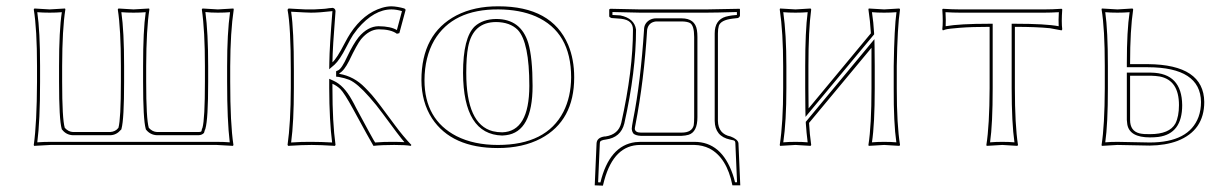

<svg xmlns="http://www.w3.org/2000/svg" viewBox="-20 -459 3864 608"><path d="M709 -200.2Q709 -67.4 719.2 0L717.8 2.9Q715.8 2.9 666 0H140.1Q140.1 0 87.9 2.9L86.9 0Q96.7 -68.4 97.2 -200.2V-250Q97.2 -366.2 86.9 -429.2L88.9 -432.1Q90.8 -432.1 137.2 -429.2Q137.2 -429.2 186 -432.1L187 -429.2Q177.2 -368.2 176.8 -250V-200.2Q176.8 -82.5 185.1 -54.2Q196.8 -41.5 210.9 -41H329.1Q345.7 -42 355 -54.2Q362.8 -81.5 362.8 -200.2V-250Q362.8 -366.2 353 -429.2L355 -432.1Q356.9 -432.1 402.8 -429.2Q402.8 -429.2 452.1 -432.1L453.1 -429.2Q443.4 -368.2 442.9 -250V-200.2Q442.9 -82.5 451.2 -54.2Q462.9 -41.5 477.1 -41H608.9Q617.7 -41 618.2 -44.4Q619.1 -51.3 621.1 -54.2Q628.9 -81.5 628.9 -200.2V-249Q628.9 -362.3 619.1 -429.2L621.1 -432.1Q623 -432.1 669.9 -429.2L719.2 -432.1L720.2 -429.2Q709.5 -358.9 709 -249ZM699.2 -200.2V-249Q699.2 -354.5 708.5 -420.4Q690.9 -418.9 669.9 -418.9Q647 -418.9 630.4 -420.9Q639.2 -356.4 639.2 -249V-200.2Q639.2 -81.1 630.4 -51.3L629.9 -49.3L628.9 -47.9Q628.9 -47.9 626 -38.1Q619.6 -31.2 608.9 -30.8H477.1Q456.1 -31.7 442.9 -47.9L441.9 -49.3L441.4 -51.3Q433.1 -80.6 433.1 -200.2V-250Q433.1 -363.3 441.4 -420.4Q424.3 -418.9 402.8 -418.9Q380.9 -418.9 364.3 -420.4Q373 -359.4 373 -250V-200.2Q373 -81.1 364.7 -51.3L364.3 -49.3L362.8 -47.9Q348.6 -31.2 329.1 -30.8H210.9Q189.9 -31.7 177.2 -47.9L175.8 -49.3L175.3 -51.3Q167 -80.6 167 -200.2V-250Q167 -363.3 175.8 -420.4Q158.7 -418.9 137.2 -418.9Q115.2 -418.9 98.1 -420.4Q106.9 -359.4 106.9 -250V-200.2Q106.9 -75.7 98.1 -8.3Q117.7 -9.8 140.1 -9.8H666Q689.5 -9.8 707.5 -8.3Q699.2 -76.7 699.2 -200.2Z M900.9 -234.9Q900.9 -374 890.6 -428.2L893.6 -432.1Q900.4 -432.1 918 -430.7Q948.7 -428.7 964.8 -429.2Q969.7 -429.2 974.1 -429.2Q978.5 -429.2 983.2 -429.7Q987.8 -430.2 991.7 -430.2Q995.6 -430.2 1000.7 -430.7Q1005.9 -431.2 1008.3 -431.2Q1010.7 -431.2 1015.6 -432.1Q1020.5 -433.1 1022 -433.1Q1023.4 -433.1 1028.8 -433.6L1033.7 -434.1Q1042 -432.1 1042.5 -423.8Q1033.2 -306.6 1032.7 -261.7Q1046.4 -273.4 1071.3 -321.8Q1081.5 -341.3 1089.8 -354Q1131.3 -416.5 1189 -434.1Q1205.1 -439 1219.7 -439Q1238.3 -438.5 1260.7 -432.1L1264.6 -428.2L1244.6 -354L1236.8 -352.1Q1217.8 -366.2 1178.7 -366.2Q1148.9 -365.2 1123.5 -335Q1110.8 -319.3 1085.4 -266.1Q1069.3 -234.4 1054.7 -227.1V-225.1Q1101.1 -217.3 1135.7 -181.6Q1145 -172.4 1157.7 -158.2Q1176.3 -136.7 1231.4 -61.5Q1256.3 -27.8 1282.7 0L1280.8 2.9Q1265.1 0 1228.5 0Q1188.5 0 1162.6 2.9Q1150.9 -16.6 1098.6 -112.8Q1070.3 -164.6 1057.6 -177.2Q1045.9 -188 1032.7 -193.8V-180.2Q1032.7 -70.8 1042.5 0L1040.5 2.9Q994.6 0 966.8 0Q936.5 0 892.6 2.9L890.6 0Q900.4 -68.4 900.9 -180.2ZM910.6 -234.9V-180.2Q910.6 -72.3 901.9 -7.8Q937 -10.3 966.8 -9.8Q997.1 -9.8 1031.7 -7.8Q1022.9 -76.7 1022.5 -180.2V-209.5L1036.6 -203.1Q1068.8 -188.5 1094.2 -142.6Q1096.7 -138.7 1101.1 -130.1Q1105.5 -121.6 1107.4 -117.7Q1161.1 -18.1 1163.1 -15.6Q1165.5 -11.2 1168 -7.8Q1196.3 -10.3 1228.5 -9.8Q1244.1 -9.8 1260.7 -8.8Q1245.6 -25.9 1192.4 -98.6Q1171.4 -127.4 1149.9 -151.4Q1111.3 -195.3 1086.4 -206.1Q1071.8 -211.9 1053.2 -215.3L1044.4 -216.3V-233.4L1050.8 -236.3Q1062 -241.2 1080.1 -280.8Q1098.6 -319.8 1115.7 -341.3Q1144.5 -375.5 1178.7 -376Q1217.8 -375.5 1236.8 -363.8L1252.9 -423.8Q1234.9 -429.2 1219.7 -429.2Q1164.6 -429.2 1112.8 -368.2Q1104.5 -357.9 1098.1 -348.6Q1089.8 -335.9 1076.7 -310.1Q1055.7 -269 1039.6 -254.4L1022.5 -239.7L1022.9 -261.7Q1023.4 -309.6 1032.7 -423.8Q991.2 -418.9 964.8 -418.9Q954.6 -418.9 901.9 -421.9Q910.6 -364.3 910.6 -234.9Z M1551.3 -389.2Q1477.5 -389.2 1462.4 -310.1Q1456.5 -279.8 1456.5 -228Q1456.5 -65.4 1540.5 -43.5Q1555.2 -40 1570.3 -40Q1655.8 -42.5 1656.2 -187Q1656.2 -325.7 1619.6 -364.3Q1595.2 -388.7 1551.3 -389.2ZM1314.5 -205.1Q1314.5 -352.1 1425.3 -410.2Q1482.4 -439.5 1558.6 -439Q1727.1 -439 1779.3 -316.9Q1798.3 -271 1798.3 -213.9Q1798.3 -76.7 1692.9 -20.5Q1635.3 9.8 1556.6 9.8Q1410.2 9.8 1348.1 -84Q1314.9 -135.3 1314.5 -205.1ZM1551.3 -398.9Q1629.4 -398.9 1652.8 -322.8Q1666.5 -276.4 1666.5 -187Q1666.5 -41 1582 -30.8Q1576.2 -30.3 1570.3 -29.8Q1447.3 -33.2 1446.3 -228Q1446.3 -339.8 1483.4 -375.5Q1508.8 -398.4 1551.3 -398.9ZM1324.2 -205.1Q1324.2 -80.1 1425.8 -27.8Q1481 0 1556.6 0Q1710 0 1764.2 -105Q1788.1 -152.3 1788.6 -213.9Q1788.6 -357.9 1676.3 -407.2Q1626.5 -428.7 1558.6 -429.2Q1413.6 -430.2 1355 -331.1Q1324.7 -278.3 1324.2 -205.1Z M2007.3 0Q1924.3 0 1893.6 111.8Q1891.1 120.6 1889.2 128.9L1863.3 127.9L1869.1 -4.9Q1870.1 -23.4 1894.5 -26.9Q1896.5 -26.9 1897.5 -26.9Q1938.5 -33.2 1947.3 -69.8Q1984.4 -235.8 1984.4 -365.2Q1984.4 -395 1948.2 -399.4Q1945.3 -399.9 1943.4 -399.9L1916.5 -401.9Q1910.2 -403.8 1909.2 -407.2V-429.2L1912.6 -431.2Q1913.1 -431.2 2007.3 -429.2H2216.3L2322.3 -431.2L2323.2 -429.2V-409.2Q2321.8 -403.8 2316.4 -401.9L2299.3 -399.9Q2262.7 -395.5 2256.3 -377.4Q2253.4 -367.7 2253.4 -353V-76.2Q2254.4 -34.7 2293.5 -26.9Q2316.4 -18.1 2318.4 -5.9L2324.2 127.9H2299.3Q2281.7 40 2226.6 11.2Q2204.6 0.5 2179.2 0ZM1990.2 -50.8Q1991.7 -39.1 2009.3 -39.1H2138.2Q2171.4 -39.1 2176.8 -62.5Q2178.2 -71.8 2178.2 -87.9V-341.8Q2178.2 -378.4 2165 -386.2Q2155.3 -391.1 2138.2 -391.1H2057.1Q2033.7 -388.2 2029.3 -365.2Q2019.5 -204.6 1992.2 -63.5Q1990.2 -54.2 1990.2 -50.8ZM2007.3 -9.8H2179.2Q2264.6 -9.8 2300.3 92.8Q2304.7 105.5 2307.6 118.2H2314L2308.6 -5.9Q2308.6 -13.2 2302.7 -14.6Q2298.3 -15.6 2291.5 -17.1Q2244.1 -27.3 2243.2 -76.2V-353Q2243.2 -396 2278.3 -406.2Q2287.6 -408.7 2298.3 -410.2L2313.5 -411.6V-420.9Q2245.1 -418.9 2216.3 -418.9H2007.3Q1991.7 -418.9 1919.4 -420.9V-411.6L1944.3 -410.2Q1989.3 -400.9 1994.1 -365.2Q1994.1 -233.9 1957 -67.9Q1945.8 -23.4 1898.4 -17.1Q1881.3 -15.1 1879.9 -8.8Q1879.4 -6.3 1879.4 -4.4L1874 118.2L1881.3 118.7Q1909.7 2 1991.7 -8.8Q2000 -9.8 2007.3 -9.8ZM1980.5 -50.8Q1980.5 -56.6 1984.9 -80.1Q2008.8 -199.7 2019.5 -365.7V-365.2Q2019.5 -385.3 2037.6 -396Q2046.9 -400.9 2057.1 -400.9H2138.2Q2181.2 -400.9 2187 -363.3Q2188.5 -354 2188.5 -341.8V-87.9Q2188.5 -41 2160.6 -32.2Q2150.4 -29.3 2138.2 -28.8H2009.3Q1991.2 -29.8 1984.9 -37.1Q1981 -43.5 1980.5 -50.8Z M2540 -250V-180.2Q2540 -141.6 2540.5 -115.7L2737.8 -353.5Q2735.4 -394 2730 -429.2L2731 -432.1Q2732.9 -432.1 2779.8 -429.2Q2779.8 -429.2 2828.1 -432.1L2830.1 -429.2Q2821.8 -375 2819.8 -250V-179.2Q2819.8 -63 2830.1 0L2828.1 2.9Q2826.2 2.9 2779.8 0Q2779.8 0 2731 2.9L2730 0Q2739.7 -61 2739.7 -179.2V-250Q2739.7 -283.7 2739.7 -307.6L2542 -69.8Q2543.9 -33.7 2548.8 0L2546.9 2.9Q2544.9 2.9 2499 0Q2499 0 2450.2 2.9L2449.2 0Q2460 -70.3 2460 -180.2V-249Q2460 -356.4 2449.2 -429.2L2450.2 -432.1Q2452.1 -432.1 2499 -429.2Q2499 -429.2 2546.9 -432.1L2548.8 -429.2Q2540 -363.8 2540 -250ZM2529.8 -250Q2529.8 -360.4 2537.6 -420.4Q2520.5 -418.9 2499 -418.9Q2476.6 -418.9 2460.4 -420.4Q2470.2 -350.6 2470.2 -249V-180.2Q2470.2 -74.7 2460.4 -8.3Q2477.1 -9.8 2499 -9.8Q2521.5 -9.8 2537.6 -8.3Q2533.7 -38.6 2531.7 -69.3V-73.2L2749 -335L2749.5 -308.1Q2750 -283.2 2750 -250V-179.2Q2750 -65.9 2741.2 -8.3Q2758.3 -9.8 2779.8 -9.8Q2801.8 -9.8 2818.4 -8.3Q2809.6 -69.3 2810.1 -179.2V-250Q2812 -371.6 2818.8 -420.4Q2801.3 -418.9 2779.8 -418.9Q2757.3 -418.9 2741.2 -420.4Q2746.1 -388.2 2748 -354V-350.1L2530.8 -88.9L2530.3 -115.7Q2529.8 -142.1 2529.8 -180.2Z M3113.8 -374Q3057.6 -374 3020.5 -371.1Q2983.4 -368.2 2974.6 -365.7L2965.8 -362.8L2963.9 -366.2Q2966.8 -389.2 2963.9 -429.2L2965.8 -431.2Q2996.1 -429.2 3020.5 -429.2H3286.6Q3312 -429.2 3341.8 -431.2L3343.8 -429.2Q3340.8 -388.2 3343.8 -366.2L3341.8 -362.8Q3341.8 -362.8 3305.2 -369.6Q3262.2 -374 3193.8 -374V-180.2Q3193.8 -63 3203.6 0L3201.7 2.9Q3199.7 2.9 3153.8 0L3104.5 2.9L3103.5 0Q3113.3 -61 3113.8 -180.2ZM3113.8 -383.8H3123.5V-180.2Q3123.5 -65.9 3115.2 -8.3Q3132.3 -9.8 3153.8 -9.8Q3175.8 -9.8 3192.4 -8.3Q3183.6 -69.3 3183.6 -180.2V-383.8H3193.8Q3291 -383.8 3332.5 -376Q3331.5 -395 3333 -420.4Q3307.1 -418.9 3286.6 -418.9H3020.5Q2999.5 -418.9 2974.1 -420.4Q2975.6 -394.5 2974.6 -376Q3018.1 -383.8 3113.8 -383.8Z M3558.6 -258.8V-255.9H3615.2Q3792 -254.4 3793.5 -136.2Q3793.5 -45.9 3708.5 -12.7Q3670.4 1.5 3620.6 2Q3600.6 2 3569.3 1Q3537.6 0 3518.6 0L3469.2 2.9L3468.3 0Q3478 -61 3478.5 -179.2V-250Q3478.5 -369.1 3468.3 -429.2L3469.2 -432.1Q3471.2 -432.1 3518.6 -429.2L3566.4 -432.1L3568.4 -429.2Q3558.6 -364.3 3558.6 -258.8ZM3713.4 -126Q3713.4 -205.1 3652.3 -216.8Q3639.6 -218.8 3625.5 -219.2H3558.6V-79.1Q3558.6 -43.9 3588.9 -36.6Q3602.1 -33.7 3621.6 -34.2Q3683.6 -34.2 3702.1 -67.9Q3713.4 -90.3 3713.4 -126ZM3548.3 -258.8Q3548.3 -362.3 3557.1 -420.4Q3539.6 -418.9 3518.6 -418.9Q3496.1 -418.9 3480 -420.4Q3488.3 -361.8 3488.3 -250V-179.2Q3488.3 -65.9 3480 -8.3Q3497.1 -9.8 3518.6 -9.8Q3538.6 -9.8 3569.8 -8.8Q3600.6 -7.8 3620.6 -7.8Q3745.1 -7.8 3775.4 -88.9Q3783.2 -110.8 3783.2 -136.2Q3781.7 -245.6 3615.2 -246.1H3548.3ZM3723.6 -126Q3723.6 -35.6 3648.4 -25.4Q3635.7 -23.9 3621.6 -23.9Q3557.1 -23.9 3549.8 -64.9Q3548.8 -72.3 3548.3 -79.1V-229H3625.5Q3722.7 -227.5 3723.6 -126Z"/></svg>

Font: Linux Biolinum Outline O
Style: Bold
Weight: 700
Designer: Philipp H. Poll
Foundry: Philipp H. Poll
Version: Version 0.9.2